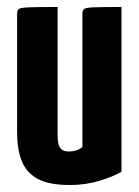

<svg xmlns="http://www.w3.org/2000/svg" viewBox="-20 -520 398 550"><path d="M180 10Q120 10 87.5 -8Q55 -26 42 -59.5Q29 -93 29 -140V-480Q29 -490 33.5 -494Q38 -498 62.5 -499Q87 -500 145 -500V-133Q145 -118 147.5 -107.5Q150 -97 157 -91.5Q164 -86 178 -86Q188 -86 198 -89Q208 -92 216 -99V-480Q216 -490 220.5 -494Q225 -498 248 -499Q271 -500 328 -500V-28Q304 -14 264.5 -2Q225 10 180 10Z"/></svg>

Font: Yanone Kaffeesatz
Style: Bold
Weight: 700
Designer: Yanone (Cyrillic: Daniel Pouzeot, Huerta Tipografica, and Cyreal)
Foundry: Yanone
Version: Version 2.003